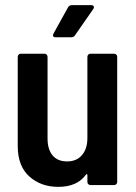

<svg xmlns="http://www.w3.org/2000/svg" viewBox="-20 -720 531 747"><path d="M332 -511H424Q429 -511 432.5 -507.5Q436 -504 436 -499V-12Q436 -7 432.5 -3.5Q429 0 424 0H332Q327 0 323.5 -3.5Q320 -7 320 -12V-39Q320 -42 318 -42.5Q316 -43 314 -40Q280 7 207 7Q139 7 94 -33.5Q49 -74 49 -152V-499Q49 -504 52.5 -507.5Q56 -511 61 -511H153Q158 -511 161.5 -507.5Q165 -504 165 -499V-181Q165 -139 184.5 -115.5Q204 -92 241 -92Q278 -92 299 -116.5Q320 -141 320 -183V-499Q320 -504 323.5 -507.5Q327 -511 332 -511ZM188 -589 245 -692Q250 -700 260 -700H335Q342 -700 344.5 -695.5Q347 -691 343 -685L272 -583Q267 -575 258 -575H196Q189 -575 187 -579Q185 -583 188 -589Z"/></svg>

Font: Barlow Semi Condensed SemiBold
Style: Regular
Weight: 600
Width: 4
Designer: Jeremy Tribby
Foundry: Tribby Type
Version: Version 1.408